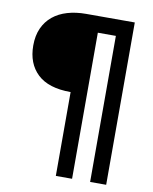

<svg xmlns="http://www.w3.org/2000/svg" viewBox="-90 -707 762 954"><g transform="rotate(10 291.0 -230.5)"><path d="M431 179V-558H340V179H258V-244Q146 -244 90.5 -296.5Q35 -349 35 -440Q35 -490 52 -527.5Q69 -565 99.5 -590Q130 -615 172.5 -627.5Q215 -640 266 -640H512V179Z"/></g></svg>

Font: Mukta SemiBold
Style: Regular
Weight: 600
Designer: Girish Dalvi and Yashodeep Gholap
Foundry: Ek Type
Version: Version 2.538;PS 1.002;hotconv 16.6.51;makeotf.lib2.5.65220;